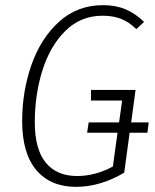

<svg xmlns="http://www.w3.org/2000/svg" viewBox="-20 -714 602 745"><path d="M552 -199H483L462 -44Q369 11 275 11Q176 11 121 -54Q66 -119 66 -244Q66 -359 102 -462Q138 -565 209 -629.5Q280 -694 380 -694Q429 -694 467 -678Q505 -662 539 -629L509 -601Q480 -629 449.5 -641Q419 -653 378 -653Q293 -653 233.5 -594Q174 -535 144.5 -440.5Q115 -346 115 -240Q115 -135 157.5 -83Q200 -31 279 -31Q350 -31 418 -68L436 -199H318L324 -239H442L454 -324H333V-365H506L489 -239H557Z"/></svg>

Font: Fira Sans Condensed ExtraLight
Style: Italic
Weight: 275
Width: 3
Italic angle: -8°
Designer: Carrois Corporate & Edenspiekermann AG
Foundry: Carrois Corporate GbR & Edenspiekermann AG
Version: Version 4.203